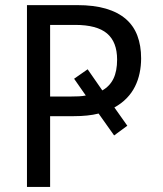

<svg xmlns="http://www.w3.org/2000/svg" viewBox="-20 -734 640 754"><path d="M534.2 -504.9Q534.2 -475.1 528.3 -447Q522.5 -418.9 510 -394Q497.6 -369.1 477.5 -348.4Q457.5 -327.6 429.2 -312L480 -240.2L428.2 -202.1L367.2 -288.1Q345.7 -282.7 321.8 -280.3Q297.9 -277.8 270 -277.8H176.8V0H85.9V-713.9H283.2Q348.6 -713.9 396 -700Q443.4 -686 474.1 -659.4Q504.9 -632.8 519.5 -593.8Q534.2 -554.7 534.2 -504.9ZM176.8 -355H259.8Q275.4 -355 289.8 -355.7Q304.2 -356.4 316.9 -358.9L271 -424.8L324.2 -461.9L381.8 -378.9Q411.1 -395.5 425.5 -425Q439.9 -454.6 439.9 -500Q439.9 -569.3 400.1 -602.8Q360.4 -636.2 274.9 -636.2H176.8Z"/></svg>

Font: Noto Mono
Style: Regular
Weight: 400
Designer: Monotype Design Team
Foundry: Monotype Imaging Inc.
Version: Version 1.00